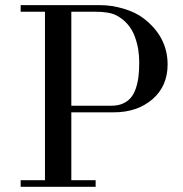

<svg xmlns="http://www.w3.org/2000/svg" viewBox="-20 -720 705 740"><path d="M59.6 0V-25.4H153.3V-674.8H59.6V-700.2H365.2Q410.6 -700.2 456.5 -686.5Q502.4 -672.9 533.2 -649.4Q626 -578.1 626 -471.7Q626 -387.7 567.4 -337.4Q508.8 -287.1 418.9 -287.1H254.9V-25.4H348.6V0ZM254.9 -312.5H409.2Q434.6 -312.5 453.4 -320.8Q472.2 -329.1 484.1 -343.3Q496.1 -357.4 503.4 -378.9Q510.7 -400.4 513.7 -424.6Q516.6 -448.7 516.6 -479.5Q516.6 -505.4 512.7 -529.5Q508.8 -553.7 499.5 -579.3Q490.2 -605 471.9 -626.5Q453.6 -647.9 427.7 -661.1Q400.9 -674.8 346.7 -674.8H254.9Z"/></svg>

Font: Theano Didot
Style: Regular
Weight: 400
Designer: Alexey Kryukov
Version: Version 2.0